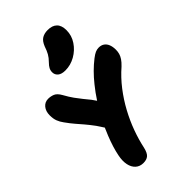

<svg xmlns="http://www.w3.org/2000/svg" viewBox="-305 -1122 1235 1235"><g transform="rotate(-45 313.0 -504.5)"><path d="M224 16Q192 16 171 -3Q150 -22 143 -55.5Q136 -89 145 -133Q157 -194 187 -269Q197 -295 209 -321Q192 -348 178 -368Q152 -403 131.5 -427Q111 -451 91 -474Q71 -497 46 -532Q31 -552 22.5 -574Q14 -596 14 -627Q14 -664 33 -687Q52 -710 82 -710Q105 -710 126 -701.5Q147 -693 165 -661Q186 -623 204.5 -597.5Q223 -572 240 -551Q257 -530 275 -508Q285 -494 296 -478Q325 -523 359 -565Q414 -634 477 -683Q499 -700 514 -706.5Q529 -713 545 -713Q567 -713 582.5 -702.5Q598 -692 606 -672Q614 -652 614 -625Q614 -607 609.5 -591Q605 -575 594 -558.5Q583 -542 563 -523Q509 -476 465.5 -419.5Q422 -363 388.5 -301Q355 -239 332 -176Q309 -113 296 -52Q287 -13 270.5 1.5Q254 16 224 16ZM290 -760Q256 -760 238.5 -774.5Q221 -789 221 -812Q221 -829 228.5 -843Q236 -857 251 -872Q272 -893 283.5 -913.5Q295 -934 305 -964Q319 -999 340.5 -1012Q362 -1025 393 -1025Q434 -1025 456 -1003.5Q478 -982 478 -938Q478 -890 451 -849.5Q424 -809 381 -784.5Q338 -760 290 -760Z"/></g></svg>

Font: Shantell Sans Light ExtraBold
Style: Regular
Weight: 800
Version: Version 1.011;[c5ecc13dd]